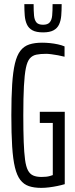

<svg xmlns="http://www.w3.org/2000/svg" viewBox="-20 -903 364 931"><path d="M180 8Q145 8 120 -0.5Q95 -9 78.5 -30.5Q62 -52 52.5 -91Q43 -130 39 -192.5Q35 -255 35 -344Q35 -432 39 -494Q43 -556 52.5 -595.5Q62 -635 79 -657Q96 -679 122 -687.5Q148 -696 184 -696Q203 -696 222.5 -694Q242 -692 260.5 -688Q279 -684 293 -678V-628Q278 -632 261 -635Q244 -638 229 -640Q214 -642 204 -642Q176 -642 156.5 -638Q137 -634 124.5 -619.5Q112 -605 105.5 -573Q99 -541 96 -485.5Q93 -430 93 -344Q93 -268 95 -215Q97 -162 101.5 -128.5Q106 -95 115.5 -77Q125 -59 141 -52Q157 -45 181 -45Q193 -45 203 -46Q213 -47 222 -49.5Q231 -52 236 -54V-307H173V-361H294V-10Q277 -5 257.5 -1Q238 3 218 5.5Q198 8 180 8ZM189 -746Q156 -746 137.5 -756Q119 -766 110.5 -784.5Q102 -803 100 -827.5Q98 -852 98 -883H143Q143 -850 145 -828Q147 -806 156.5 -794.5Q166 -783 189 -783Q211 -783 221 -794.5Q231 -806 233 -828Q235 -850 235 -883H279Q279 -852 277 -827.5Q275 -803 266.5 -784.5Q258 -766 239.5 -756Q221 -746 189 -746Z"/></svg>

Font: Saira UltraCondensed
Style: Regular
Weight: 400
Width: 1
Designer: Hector Gatti with collaboration of the Omnibus-Type team
Foundry: Omnibus-Type
Version: Version 1.101